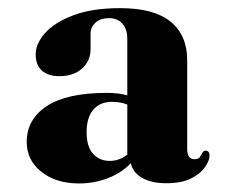

<svg xmlns="http://www.w3.org/2000/svg" viewBox="-20 -734 553 460"><path d="M65.5 -604Q65.5 -629.5 88.2 -655Q111 -680.5 156 -697.5Q201 -714.5 268 -714.5Q349 -714.5 388.8 -682Q428.5 -649.5 428.5 -590V-376.5Q428.5 -352.5 446.5 -352.5Q457.5 -352.5 462 -362.8Q466.5 -373 471.5 -373Q482 -373 482 -361.5Q482 -349.5 471.2 -333.8Q460.5 -318 437.8 -306.5Q415 -295 378.5 -295Q342.5 -295 320.2 -308Q298 -321 293.5 -343Q271 -319.5 238.2 -307Q205.5 -294.5 169.5 -294.5Q114 -294.5 79 -322.5Q44 -350.5 44 -394Q44 -448 92 -479.8Q140 -511.5 236.5 -511.5Q264 -511.5 285 -505.5V-641.5Q285 -664 273.2 -677.2Q261.5 -690.5 241.5 -690.5Q220 -690.5 208.5 -679.5Q197 -668.5 197 -653.5V-616.5Q197 -588.5 176.8 -570Q156.5 -551.5 122 -551.5Q95.5 -551.5 80.5 -564.8Q65.5 -578 65.5 -604ZM187.5 -417Q187.5 -382.5 203 -365.5Q218.5 -348.5 243 -348.5Q265.5 -348.5 285 -363.5V-483.5Q268 -490 248 -490Q219.5 -490 203.5 -471.2Q187.5 -452.5 187.5 -417Z"/></svg>

Font: Fraunces 72pt S000
Style: Bold
Weight: 700
Version: Version 1.000; ttfautohint (v1.8.3)